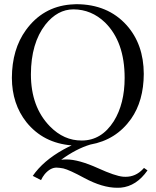

<svg xmlns="http://www.w3.org/2000/svg" viewBox="-20 -678 735 907"><path d="M327.1 -633.8Q251.5 -633.8 194.3 -561.5Q126.5 -474.1 126 -327.1Q126 -172.9 215.8 -81.1Q281.7 -13.7 366.2 -14.2Q459.5 -14.2 517.6 -105.5Q568.8 -188 568.8 -310.1Q568.8 -480.5 476.1 -571.8Q412.1 -633.3 327.1 -633.8ZM659.2 -329.1Q658.7 -201.2 599.1 -116.2Q528.3 -16.6 406.7 4.9Q339.8 24.9 269 76.7Q279.8 75.2 293.9 75.2Q351.6 75.2 443.4 116.7Q523.9 153.3 561 156.7Q567.4 157.2 573.2 157.2Q621.1 157.2 655.3 120.6Q658.2 117.2 660.2 115.2L676.8 127Q624.5 201.7 550.8 208.5Q541.5 209 533.2 209Q463.9 209 377.9 162.6Q307.6 124.5 279.3 117.7Q262.2 114.3 247.1 113.8Q217.8 113.8 191.4 144.5Q180.7 157.7 173.8 172.9L134.8 152.8Q184.1 81.5 279.8 28.3Q299.3 17.6 318.4 8.8Q184.6 -2 105 -100.6Q36.6 -187 36.1 -310.1Q36.6 -445.3 102.5 -536.1Q182.1 -645.5 313 -656.7Q326.7 -657.7 339.8 -658.2Q488.8 -658.2 578.1 -559.1Q658.7 -468.8 659.2 -329.1Z"/></svg>

Font: Linux Libertine Display O
Style: Regular
Weight: 400
Designer: Philipp H. Poll
Foundry: Philipp H. Poll
Version: Version 5.0.9